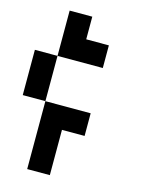

<svg xmlns="http://www.w3.org/2000/svg" viewBox="-129 -949 758 1024"><g transform="rotate(15 250.0 -437.5)"><path d="M0 -625H125V-375H0ZM125 0V-375H375V-250H250V0ZM125 -625V-875H250V-750H375V-625Z"/></g></svg>

Font: GalmuriMono7 Regular
Style: Regular
Weight: 400
Designer: Lee Minseo (quiple)
Version: Version 2.399;hotconv 1.1.1;makeotfexe 2.6.0 DEVELOPMENT